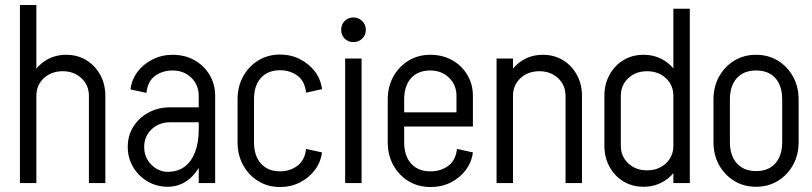

<svg xmlns="http://www.w3.org/2000/svg" viewBox="-20 -735 3262 771"><path d="M60 0V-500H126V0ZM337 0V-350H403V0ZM337 -350Q337 -393 307 -421Q277 -449 232 -449L246 -515Q291 -515 326.5 -493.5Q362 -472 382.5 -434.5Q403 -397 403 -350ZM88 -350Q88 -397 109 -434.5Q130 -472 165.5 -493.5Q201 -515 246 -515L232 -449Q186 -449 156 -421Q126 -393 126 -350ZM60 0V-715H126V0Z M778 0V-350H844V0ZM653 15V-45Q693 -45 720.5 -65Q748 -85 763 -123.5Q778 -162 778 -215H816Q816 -147 795 -95Q774 -43 737.5 -14Q701 15 653 15ZM653 15Q610 15 573.5 -6Q537 -27 515 -63.5Q493 -100 493 -145H559Q559 -102 588 -73.5Q617 -45 653 -45ZM493 -145Q493 -191 515.5 -226.5Q538 -262 576.5 -283Q615 -304 663 -304V-244Q619 -244 589 -216Q559 -188 559 -145ZM663 -244V-304H831V-244ZM778 -215V-351H816V-215ZM844 -350H778Q778 -394 748 -423Q718 -452 673 -452V-515Q722 -515 760.5 -493.5Q799 -472 821.5 -434.5Q844 -397 844 -350ZM568 -362 504 -376Q509 -416 532.5 -447Q556 -478 593 -496.5Q630 -515 673 -515V-452Q633 -452 603 -430.5Q573 -409 568 -362Z M934 -163V-337H1000V-163ZM934 -336Q934 -388 956.5 -428.5Q979 -469 1017.5 -492.5Q1056 -516 1105 -516V-453Q1056 -453 1028 -422.5Q1000 -392 1000 -336ZM1209 -363Q1204 -410 1174 -431.5Q1144 -453 1104 -453V-516Q1148 -516 1184.5 -497.5Q1221 -479 1244.5 -448Q1268 -417 1273 -377ZM934 -164H1000Q1000 -109 1028 -78Q1056 -47 1105 -47V16Q1056 16 1017.5 -7.5Q979 -31 956.5 -71.5Q934 -112 934 -164ZM1209 -137 1273 -123Q1268 -84 1244.5 -52.5Q1221 -21 1184.5 -2.5Q1148 16 1104 16V-47Q1144 -47 1174 -69Q1204 -91 1209 -137Z M1366 0V-500H1432V0ZM1399 -566Q1378 -566 1364 -580Q1350 -594 1350 -615Q1350 -636 1364 -650.5Q1378 -665 1399 -665Q1420 -665 1434.5 -650.5Q1449 -636 1449 -615Q1449 -594 1434.5 -580Q1420 -566 1399 -566Z M1543 -227V-284H1879V-227ZM1707 16V-47H1711V16ZM1537 -164V-335H1603V-164ZM1813 -284V-350H1879V-284ZM1879 -350H1813Q1813 -394 1783 -423Q1753 -452 1708 -452V-515Q1757 -515 1795.5 -493.5Q1834 -472 1856.5 -434.5Q1879 -397 1879 -350ZM1815 -137 1879 -123Q1874 -84 1850.5 -52.5Q1827 -21 1790.5 -2.5Q1754 16 1710 16V-47Q1750 -47 1780 -69Q1810 -91 1815 -137ZM1537 -335Q1537 -387 1559.5 -427.5Q1582 -468 1620.5 -491.5Q1659 -515 1708 -515V-452Q1659 -452 1631 -421.5Q1603 -391 1603 -335ZM1537 -164H1603Q1603 -109 1631 -78Q1659 -47 1708 -47V16Q1659 16 1620.5 -7.5Q1582 -31 1559.5 -71.5Q1537 -112 1537 -164Z M1974 0V-500H2040V0ZM2251 0V-350H2317V0ZM2251 -350Q2251 -393 2221 -421Q2191 -449 2146 -449L2160 -515Q2205 -515 2240.5 -493.5Q2276 -472 2296.5 -434.5Q2317 -397 2317 -350ZM2002 -350Q2002 -397 2023 -434.5Q2044 -472 2079.5 -493.5Q2115 -515 2160 -515L2146 -449Q2100 -449 2070 -421Q2040 -393 2040 -350Z M2750 -499H2684V-700H2750ZM2684 0V-500H2750V0ZM2407 -150V-350H2473V-150ZM2473 -350H2407Q2407 -397 2427.5 -434.5Q2448 -472 2483.5 -493.5Q2519 -515 2564 -515L2578 -449Q2533 -449 2503 -421Q2473 -393 2473 -350ZM2722 -350H2684Q2684 -393 2654 -421Q2624 -449 2578 -449L2564 -515Q2609 -515 2645 -493.5Q2681 -472 2701.5 -434.5Q2722 -397 2722 -350ZM2473 -150Q2473 -107 2503 -79Q2533 -51 2578 -51L2564 15Q2519 15 2483.5 -6.5Q2448 -28 2427.5 -65.5Q2407 -103 2407 -150ZM2722 -150Q2722 -103 2701.5 -65.5Q2681 -28 2645 -6.5Q2609 15 2564 15L2578 -51Q2624 -51 2654 -79Q2684 -107 2684 -150Z M3121 -164V-336H3187V-164ZM2845 -164V-336H2911V-164ZM3014 -452V-515H3018V-452ZM3014 15V-48H3018V15ZM2845 -335Q2845 -387 2867.5 -427.5Q2890 -468 2928.5 -491.5Q2967 -515 3016 -515V-452Q2967 -452 2939 -421.5Q2911 -391 2911 -335ZM3187 -335H3121Q3121 -391 3093.5 -421.5Q3066 -452 3016 -452V-515Q3065 -515 3103.5 -491.5Q3142 -468 3164.5 -427.5Q3187 -387 3187 -335ZM2845 -165H2911Q2911 -110 2939 -79Q2967 -48 3016 -48V15Q2967 15 2928.5 -8.5Q2890 -32 2867.5 -72.5Q2845 -113 2845 -165ZM3187 -165Q3187 -113 3164.5 -72.5Q3142 -32 3103.5 -8.5Q3065 15 3016 15V-48Q3066 -48 3093.5 -79Q3121 -110 3121 -165Z"/></svg>

Font: Akshar Light
Style: Regular
Weight: 300
Designer: Tall Chai
Foundry: Tall Chai
Version: Version 1.100